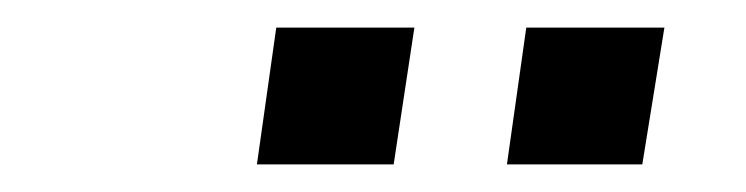

<svg xmlns="http://www.w3.org/2000/svg" viewBox="-20 -723 540 139"><path d="M166 -604ZM347 -604 361 -703H461L445 -604ZM166 -604 180 -703H280L265 -604Z"/></svg>

Font: Winston Medium
Style: Italic
Weight: 500
Italic angle: -9°
Designer: Original fonts by Vernon Adams / Changes by Cristiano Sobral
Foundry: Original fonts by Vernon Adams / Changes by Cristiano Sobral
Version: Version 2.503;July 17, 2020;FontCreator 13.0.0.2655 64-bit